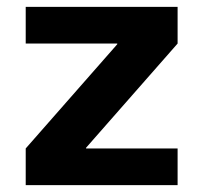

<svg xmlns="http://www.w3.org/2000/svg" viewBox="-20 -540 593 560"><path d="M55 0V-107L322 -411V-413H55V-520H498V-413L231 -109V-107H498V0Z"/></svg>

Font: M PLUS 2
Style: Bold
Weight: 700
Designer: Coji Morishita
Foundry: UNDERFOREST DESIGN
Version: Version 1.001